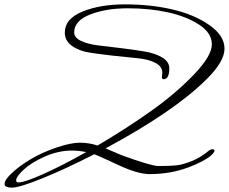

<svg xmlns="http://www.w3.org/2000/svg" viewBox="-20 -772 1049 880"><path d="M722 -419 724 -438Q724 -468 691 -484.5Q658 -501 608 -505.5Q558 -510 500.5 -516.5Q443 -523 393 -530.5Q343 -538 310 -561.5Q277 -585 277 -623Q277 -686 358 -719Q439 -752 554 -752Q669 -752 769 -729Q869 -706 939 -657.5Q1009 -609 1009 -549Q1009 -489 924 -406Q776 -260 464 -92Q481 -85 539 -60Q669 -13 704 -11Q758 -11 787.5 -14Q817 -17 858.5 -33.5Q900 -50 939 -83Q946 -88 954.5 -88Q963 -88 963 -81Q963 -74 949 -61Q935 -48 907 -33Q879 -18 844 -5Q761 26 666 26Q611 26 520.5 -16.5Q430 -59 412 -65Q281 2 175 45Q69 88 35 88Q1 88 1 71Q1 52 35.5 20Q70 -12 121 -42.5Q172 -73 238 -95.5Q304 -118 346 -118Q388 -118 427 -105Q561 -184 673.5 -264Q786 -344 868.5 -430Q951 -516 951 -568.5Q951 -621 892.5 -659Q834 -697 749.5 -715.5Q665 -734 565.5 -734Q466 -734 393 -705.5Q320 -677 320 -623Q320 -599 352.5 -584Q385 -569 433 -563.5Q481 -558 538 -551Q595 -544 643 -536Q691 -528 723.5 -508.5Q756 -489 756 -459Q756 -409 730 -409Q722 -409 722 -419ZM311 -82Q247 -82 184.5 -54Q122 -26 88 6Q54 38 54 55Q54 64 65 64Q93 64 179 25.5Q265 -13 375 -75Q340 -82 311 -82Z"/></svg>

Font: Mrs Saint Delafield
Style: Regular
Weight: 400
Designer: Alejandro Paul
Foundry: Alejandro Paul
Version: Version 1.001